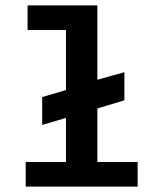

<svg xmlns="http://www.w3.org/2000/svg" viewBox="-20 -690 603 710"><path d="M75 0H489V-91H340V-289L440 -319V-423L340 -395V-670H82V-579H224V-357L136 -331V-228L224 -254V-91H75Z"/></svg>

Font: Inconsolata SemiExpanded
Style: Bold
Weight: 700
Width: 6
Monospace: yes
Designer: Raph Levien, Cyreal, Brenton Simpson
Foundry: Raph Levien, Cyreal, Google
Version: Version 3.100